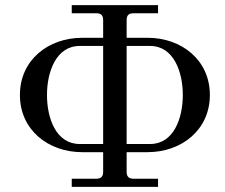

<svg xmlns="http://www.w3.org/2000/svg" viewBox="-20 -732 880 752"><path d="M476 -168V-552H568C660 -552 696 -451 696 -360C696 -268 660 -168 568 -168ZM58 -360C58 -223 169 -136 302 -136H384V-59C384 -41 376 -32 357 -32H261V0H599V-32H503C484 -32 476 -41 476 -59V-136H558C691 -136 802 -223 802 -360C802 -497 691 -584 558 -584H476V-653C476 -672 484 -680 503 -680H599V-712H261V-680H357C376 -680 384 -672 384 -653V-584H302C169 -584 58 -497 58 -360ZM164 -360C164 -451 200 -552 292 -552H384V-168H292C200 -168 164 -268 164 -360Z"/></svg>

Font: Old Standard
Style: Regular
Weight: 400
Designer: Alexey Kryukov <alexios@thessalonica.org.ru>
Version: Version 2.0